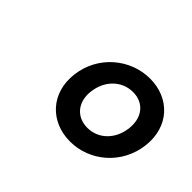

<svg xmlns="http://www.w3.org/2000/svg" viewBox="-69 -807 516 516"><g transform="rotate(45 189.0 -549.0)"><path d="M226 -413C300 -413 367 -468 377 -549C387 -630 333 -685 259 -685C185 -685 117 -630 107 -549C97 -468 152 -413 226 -413ZM233 -472C191 -472 165 -504 171 -549C177 -595 210 -627 252 -627C294 -627 319 -595 313 -549C307 -504 275 -472 233 -472Z"/></g></svg>

Font: Falling Sky
Style: Obl
Weight: 400
Designer: Paul D. Hunt
Foundry: Adobe Systems Incorporated
Version: Version 1.02